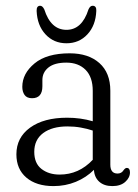

<svg xmlns="http://www.w3.org/2000/svg" viewBox="-20 -620 468 650"><path d="M35.5 -97.5Q35.5 -154.5 82 -188Q128.5 -221.5 207 -221.5Q253 -221.5 294 -209.5V-312.5Q294 -359 269.8 -383.5Q245.5 -408 204.5 -408Q164.5 -408 144 -391.5Q123.5 -375 123.5 -349V-328Q123.5 -287.5 88.5 -287.5Q71 -287.5 63.2 -298.5Q55.5 -309.5 55.5 -326Q55.5 -371 96.8 -405.2Q138 -439.5 216 -439.5Q279.5 -439.5 316.5 -406.5Q353.5 -373.5 353.5 -313V-62.5Q353.5 -32.5 378 -32.5Q391.5 -32.5 398.5 -44Q404 -51.5 409 -51.5Q420 -51.5 420 -36.5Q420 -18.5 404 -4.2Q388 10 360.5 10Q332.5 10 316 -4.8Q299.5 -19.5 298 -45Q272 -19 236.8 -4.5Q201.5 10 161 10Q103 10 69.2 -18.8Q35.5 -47.5 35.5 -97.5ZM96 -106Q96 -67 120.5 -48Q145 -29 182 -29Q247 -29 294 -79V-178Q274.5 -184.5 253.2 -188.2Q232 -192 208.5 -192Q156.5 -192 126.2 -169.5Q96 -147 96 -106ZM205 -519Q257.5 -519 279.5 -588Q285 -600.5 293.5 -600.5Q307 -600.5 306 -583Q304 -534 276 -503.8Q248 -473.5 205 -473.5Q162 -473.5 134 -503.8Q106 -534 104 -583Q103.5 -600.5 116 -600.5Q124 -600.5 130 -588Q152 -519 205 -519Z"/></svg>

Font: Fraunces 144pt S100 Light
Style: Regular
Weight: 300
Version: Version 1.000; ttfautohint (v1.8.3)